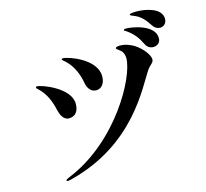

<svg xmlns="http://www.w3.org/2000/svg" viewBox="-121 -1003 1243 1159"><g transform="rotate(-15 500.0 -423.5)"><path d="M942 -732C960 -732 983 -746 983 -777C983 -844 886 -864 826 -864C810 -864 784 -862 784 -856C784 -849 797 -847 816 -838C850 -822 870 -799 897 -758C908 -741 924 -732 942 -732ZM872 -630C892 -630 917 -642 917 -674C917 -759 775 -781 741 -781C732 -781 725 -779 725 -774C725 -770 734 -769 747 -758C783 -731 804 -703 824 -661C834 -640 852 -630 872 -630ZM471 -467C505 -467 527 -497 527 -540C527 -649 359 -706 326 -706C319 -706 317 -704 317 -702C317 -696 327 -690 337 -681C383 -638 404 -580 413 -529C417 -501 435 -467 471 -467ZM164 17C170 17 179 15 183 14C604 -91 744 -415 808 -508C827 -534 846 -539 846 -560C846 -595 792 -655 745 -675C713 -690 692 -691 676 -691C664 -691 650 -688 650 -681C650 -676 660 -672 676 -658C691 -644 696 -626 696 -607C696 -489 503 -134 177 -2C164 4 156 7 156 13C156 16 160 17 164 17ZM268 -346C310 -346 330 -376 330 -421C330 -521 160 -583 131 -583C126 -583 123 -581 123 -576C123 -573 127 -569 133 -564C180 -521 200 -464 211 -414C217 -388 232 -346 268 -346Z"/></g></svg>

Font: Shippori Mincho OTF
Style: Bold
Weight: 800
Designer: FONTDASU
Foundry: FONTDASU / Google Inc. / but / Adobe
Version: Version 3.300;hotconv 1.0.109;makeotfexe 2.5.65596